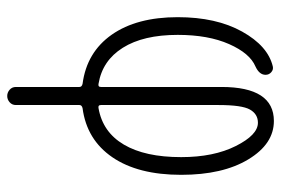

<svg xmlns="http://www.w3.org/2000/svg" viewBox="-145 -425 790 540"><g transform="rotate(90 250.0 -155.0)"><path d="M275.4 -375V-43.9Q275.4 -35.2 284.2 -37.1Q351.6 -48.8 386.7 -108.4Q421.9 -168 421.9 -269.5Q421.9 -361.3 390.6 -423.3Q359.4 -485.4 325.2 -485.4Q300.8 -485.4 288.1 -462.9Q275.4 -440.4 275.4 -375ZM215.8 7.8Q127 -3.9 77.6 -74.2Q28.3 -144.5 28.3 -259.8Q28.3 -368.2 68.8 -440.9Q109.4 -513.7 167 -527.3Q175.8 -529.3 183.1 -522.9Q190.4 -516.6 190.4 -506.8Q190.4 -489.3 167 -478.5Q129.9 -462.9 104 -404.3Q78.1 -345.7 78.1 -259.8Q78.1 -163.1 114.3 -105.5Q150.4 -47.9 215.8 -37.1Q224.6 -35.2 224.6 -43.9V-382.8Q224.6 -530.3 320.3 -530.3Q384.8 -530.3 428.2 -458.5Q471.7 -386.7 471.7 -269.5Q471.7 -148.4 422.4 -76.2Q373 -3.9 284.2 7.8Q275.4 9.8 275.4 16.6V195.3Q275.4 206.1 267.6 212.9Q259.8 219.7 250 219.7Q240.2 219.7 232.4 212.9Q224.6 206.1 224.6 195.3V16.6Q224.6 9.8 215.8 7.8Z"/></g></svg>

Font: Rounded-X Mgen+ 2m light
Style: Regular
Weight: 200
Designer: [Source Han Sans]
Ryoko NISHIZUKA  (kana & ideographs); Paul D. Hunt (Latin, Greek & Cyrillic); Wenlong ZHANG  (bopomofo
Version: Version 1.059.20150602